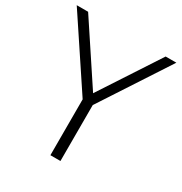

<svg xmlns="http://www.w3.org/2000/svg" viewBox="-185 -866 940 993"><g transform="rotate(30 284.5 -370.0)"><path d="M257 0V-358.5L271 -312.5L-13 -740H55L299.5 -370.5H276.5L518 -740H582L303 -312.5L317 -358V0Z"/></g></svg>

Font: Encode Sans SC Light
Style: Regular
Weight: 300
Version: Version 3.002